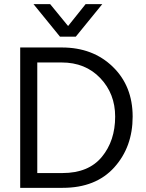

<svg xmlns="http://www.w3.org/2000/svg" viewBox="-20 -902 701 922"><path d="M344 -726H268L141 -882H221L307 -777L391 -882H471ZM159 -71H280Q405 -71 469 -148.5Q533 -226 533 -342Q533 -452 461.5 -527Q390 -602 276 -602H159ZM77 -674H277Q426 -674 521.5 -581.5Q617 -489 617 -342Q617 -196 528.5 -98Q440 0 281 0H77Z"/></svg>

Font: Hind
Style: Regular
Weight: 400
Designer: Manushi Parikh, Satya Rajpurohit
Foundry: Indian Type Foundry
Version: Version 2.000;PS 1.0;hotconv 1.0.79;makeotf.lib2.5.61930